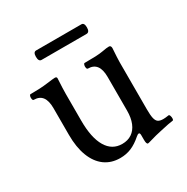

<svg xmlns="http://www.w3.org/2000/svg" viewBox="-137 -675 784 807"><g transform="rotate(-30 255.5 -271.0)"><path d="M347.7 -5.9V-27.8Q347.7 -39.6 342.3 -39.6Q336.9 -39.6 328.6 -32.2Q303.2 -9.8 278.3 0.7Q253.4 11.2 224.1 11.2Q180.7 11.2 149.4 -11.7Q118.2 -34.7 101.6 -77.9Q85 -121.1 85 -181.2V-311Q85 -347.2 71.5 -365Q58.1 -382.8 30.8 -382.8Q26.4 -382.8 24.9 -389.6Q23.4 -396.5 25.1 -403.3Q26.9 -410.2 30.8 -410.2Q81.5 -410.2 112.8 -414.6Q144.5 -418.9 153.3 -418.9Q158.2 -418.9 160.4 -417Q162.6 -415 162.6 -411.1Q159.7 -360.8 159.7 -337.9V-207Q159.7 -124.5 185.8 -80.3Q211.9 -36.1 260.7 -36.1Q288.1 -36.1 307.6 -49.3Q327.1 -62.5 337.4 -87.6Q347.7 -112.8 347.7 -147.5V-311Q347.7 -382.8 293.5 -382.8Q289.1 -382.8 287.6 -389.6Q286.1 -396.5 287.8 -403.3Q289.6 -410.2 293.5 -410.2Q325.7 -410.2 346.9 -411.1Q368.2 -412.1 381.8 -414.6Q394.5 -417 402.6 -418Q410.6 -418.9 416 -418.9Q420.9 -418.9 423.3 -415.5Q425.8 -412.1 425.8 -405.8Q422.4 -356.4 422.4 -337.9V-110.8Q422.4 -82 425.8 -67.1Q429.2 -52.2 437.5 -46.4Q445.8 -40.5 462.4 -40.5Q472.2 -40.5 487.8 -43Q492.2 -43.9 494.6 -37.1Q497.1 -30.3 496.6 -22.7Q496.1 -15.1 492.7 -15.1Q484.9 -14.2 467.8 -11Q450.7 -7.8 426.3 -2L400.9 3.9Q373.5 11.2 360.8 15.1Q358.4 15.6 355.5 16.1Q351.6 16.1 349.6 10.7Q347.7 5.4 347.7 -5.9ZM128.9 -534.7Q128.9 -557.6 143.1 -557.6H362.8Q376.5 -557.6 376.5 -534.7Q376.5 -511.7 360.8 -511.7H143.1Q128.9 -511.7 128.9 -534.7Z"/></g></svg>

Font: Junicode Two Beta VF
Style: Regular
Weight: 400
Designer: Peter S. Baker
Foundry: Briery Creek Software
Version: Version 1.031 beta; ttfautohint (v1.8.1.43-b0c9)